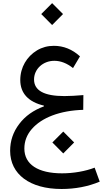

<svg xmlns="http://www.w3.org/2000/svg" viewBox="-20 -889 664 1239"><path d="M388.2 101.1 458.5 30.3 388.2 -40 317.9 30.3ZM496.1 -525.4C446.3 -570.8 390.1 -593.3 327.6 -593.3C287.6 -593.3 251.5 -583.5 218.8 -564C153.3 -524.4 110.8 -454.6 110.8 -372.6C110.8 -286.6 164.1 -230.5 263.2 -207.5V-202.6C195.8 -177.7 142.6 -140.1 104 -88.9C64.9 -37.6 45.4 20 45.4 84C45.4 235.8 172.9 330.6 377 330.6C465.3 330.6 547.9 314.9 623.5 283.2L590.8 192.9C531.7 215.8 454.6 229.5 380.4 229.5C225.6 229.5 137.2 171.9 137.2 69.8C137.2 22.5 153.3 -19.5 185.1 -56.2C249 -129.9 366.7 -175.8 517.1 -180.2L518.1 -275.4C473.6 -271.5 430.2 -269 395.5 -269C265.1 -269 199.7 -304.7 199.7 -376C199.7 -443.4 257.3 -496.6 330.6 -496.6C371.6 -496.6 411.6 -481 451.2 -449.7ZM316.4 -727.5 386.7 -798.3 316.4 -868.7 246.1 -798.3Z"/></svg>

Font: Estedad Medium
Style: Regular
Weight: 500
Designer: Amin Abedi
Version: Version 7.3